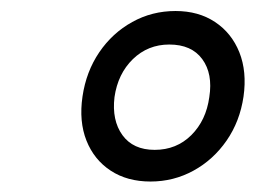

<svg xmlns="http://www.w3.org/2000/svg" viewBox="-20 -857 487 354"><path d="M257.5 -522.3Q214.5 -522.3 184 -542.4Q153.5 -562.4 139.4 -597.8Q125.4 -633.2 132.1 -679Q138.8 -724.9 163 -760.6Q187.2 -796.2 223.8 -816.4Q260.3 -836.7 303.6 -836.7Q346 -836.7 376.5 -816.4Q407 -796.2 421.3 -760.6Q435.5 -724.9 429 -679Q422.3 -633.2 397.8 -597.8Q373.3 -562.4 336.8 -542.4Q300.2 -522.3 257.5 -522.3ZM265.2 -580.7Q305.4 -580.7 332.8 -607.9Q360.1 -635.2 365.9 -678Q372.7 -721 352.9 -748Q333.2 -774.9 292.1 -774.9Q252.8 -774.9 225 -748Q197.3 -721 191.1 -678Q186 -635.2 205.7 -607.9Q225.4 -580.7 265.2 -580.7Z"/></svg>

Font: Public Sans Thin
Style: Italic
Weight: 100
Italic angle: -8°
Designer: The Public Sans project authors (U.S. Web Design System). Libre Franklin designed by Pablo Impallari and Rodrigo Fuenzal
Version: Version 2.000